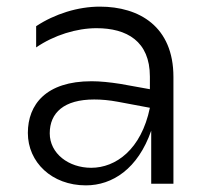

<svg xmlns="http://www.w3.org/2000/svg" viewBox="-20 -554 636 579"><path d="M436 0H503V-322C503 -474 400 -534 281 -534C215 -534 145 -512 89 -475V-411C143 -448 211 -469 271 -469C362 -469 432 -430 432 -323V-285L343 -301C311 -306 282 -309 256 -309C119 -309 64 -239 64 -153C64 -65 136 5 239 5C319 5 396 -45 436 -160ZM130 -152C130 -214 173 -254 264 -254C286 -254 309 -252 336 -247L432 -229C406 -103 329 -48 255 -48C187 -48 130 -91 130 -152Z"/></svg>

Font: Chess Sans
Style: Regular
Weight: 400
Designer: Wolf Bōese
Foundry: Wolf Bōese
Version: Version 7.223;Glyphs 3.3 (3306)